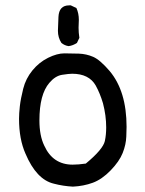

<svg xmlns="http://www.w3.org/2000/svg" viewBox="-20 -704 540 716"><path d="M252 -8Q215 -10 181 -19Q116 -34 75 -131Q51 -185 51 -261Q51 -281 54 -308Q57 -335 66.5 -373Q76 -411 101 -441.5Q126 -472 159.5 -488.5Q193 -505 220 -505Q246 -505 274 -504Q302 -503 327.5 -492Q353 -481 389 -439Q452 -364 452 -231Q452 -225 451 -195Q450 -165 437.5 -133.5Q425 -102 392.5 -68.5Q360 -35 326 -22.5Q292 -10 252 -8ZM251 -90Q272 -90 300 -94Q364 -147 371 -178Q376 -201 376 -229Q376 -273 364 -319Q353 -356 337 -385Q312 -429 249 -429Q237 -429 211.5 -425Q186 -421 164 -395Q127 -352 127 -255Q127 -198 145 -161Q177 -90 251 -90ZM236 -532Q221 -534 209 -544Q196 -564 196 -589Q196 -598 198 -641Q200 -684 238 -684H244L265 -674Q274 -654 274 -630L273 -601Q273 -582 276 -563L267 -544Q252 -534 236 -532Z"/></svg>

Font: Xiaolai SC
Style: Regular
Weight: 400
Designer: Nozomi Seto 瀬戸のぞみ
Version: Version 3.11;December 4, 2020;FontCreator 13.0.0.2613 64-bit